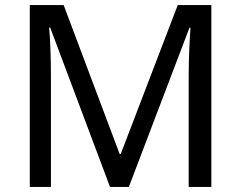

<svg xmlns="http://www.w3.org/2000/svg" viewBox="-20 -734 947 754"><path d="M412 0H486L724 -625H728C725 -582 721 -508 721 -439V0H810V-714H678L454 -129H450L230 -714H97V0H180V-433C180 -509 177 -585 173 -626H177Z"/></svg>

Font: Noto Sans Buginese
Style: Regular
Weight: 400
Designer: Monotype Design Team
Foundry: Monotype Imaging Inc.
Version: Version 2.002